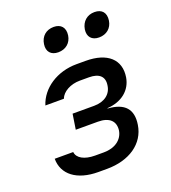

<svg xmlns="http://www.w3.org/2000/svg" viewBox="-142 -884 884 995"><g transform="rotate(-20 300.0 -386.0)"><path d="M472 -647C513 -647 543 -672 549 -712C555 -754 534 -779 493 -779C453 -779 423 -754 416 -712C410 -672 432 -647 472 -647ZM247 -647C288 -647 318 -672 324 -712C330 -754 308 -779 268 -779C227 -779 197 -754 191 -712C185 -672 207 -647 247 -647ZM229 7H277C400 7 490 -54 505 -153C518 -235 480 -280 386 -286L387 -288C467 -293 521 -338 532 -405C547 -499 484 -557 364 -557H314C206 -557 116 -497 89 -411H191C204 -446 249 -471 301 -471H351C408 -471 435 -445 427 -398C421 -353 384 -323 326 -323H207L194 -239H316C380 -239 410 -208 403 -158C395 -111 353 -79 291 -79H242C184 -79 145 -101 142 -135H40C40 -48 112 7 229 7Z"/></g></svg>

Font: JetBrains Mono Medium
Style: Italic
Weight: 436
Italic angle: -9°
Monospace: yes
Designer: Philipp Nurullin, Konstantin Bulenkov
Foundry: JetBrains
Version: Version 2.305